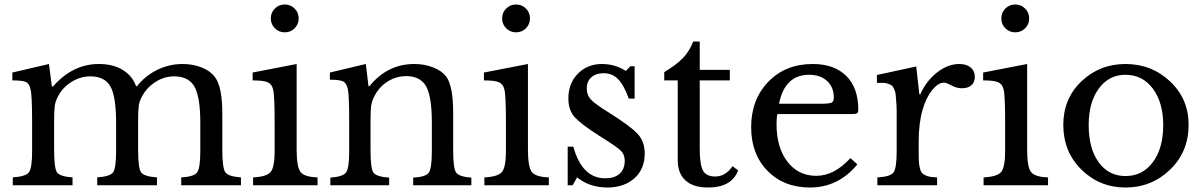

<svg xmlns="http://www.w3.org/2000/svg" viewBox="-20 -825 5361 855"><path d="M221 -287V-160Q221 -77 233.5 -58Q246 -39 303 -35V0H37V-35Q95 -39 109 -58Q123 -77 123 -152V-280Q123 -402 116 -427Q111 -452 96 -459.5Q81 -467 35 -467V-502L198 -540L211 -440H216Q304 -540 420 -540Q483 -540 526 -514Q569 -488 586 -441H590Q627 -488 680.5 -514Q734 -540 793 -540Q840 -540 878.5 -524.5Q917 -509 937 -482Q970 -439 970 -319V-160Q970 -78 983 -58.5Q996 -39 1053 -35V0H787V-35Q844 -38 858 -57.5Q872 -77 872 -152V-278Q872 -393 846 -439Q820 -485 755 -485Q712 -485 673 -460.5Q634 -436 612 -395Q601 -375 598 -354.5Q595 -334 595 -287V-160Q595 -77 608 -58Q621 -39 679 -35V0H413V-35Q470 -39 483.5 -57.5Q497 -76 497 -152V-278Q497 -394 472 -439.5Q447 -485 382 -485Q338 -485 298 -460Q258 -435 238 -395Q227 -375 224 -354.5Q221 -334 221 -287Z M1301 -540V-159Q1301 -82 1318 -59.5Q1335 -37 1394 -35V0H1107V-35Q1168 -38 1185.5 -59.5Q1203 -81 1203 -152V-280Q1203 -402 1196 -427Q1191 -450 1172.5 -458.5Q1154 -467 1105 -467V-502ZM1204 -699Q1186 -717 1186 -743Q1186 -769 1204 -787Q1222 -805 1248 -805Q1274 -805 1292 -787Q1310 -769 1310 -743Q1310 -717 1292 -699Q1274 -681 1248 -681Q1222 -681 1204 -699Z M1630 -291V-157Q1630 -76 1642.5 -57Q1655 -38 1713 -34V0H1451V-34Q1507 -38 1521 -57Q1535 -76 1535 -150V-283Q1535 -402 1529 -428Q1523 -455 1508 -462.5Q1493 -470 1449 -470V-502L1609 -540L1621 -441H1625Q1705 -540 1825 -540Q1870 -540 1908.5 -525Q1947 -510 1967 -484Q1998 -442 1998 -324V-157Q1998 -76 2011 -57Q2024 -38 2079 -34V0H1820V-34Q1876 -37 1889.5 -56Q1903 -75 1903 -150V-282Q1903 -395 1877.5 -440.5Q1852 -486 1789 -486Q1745 -486 1707 -462.5Q1669 -439 1648 -398Q1637 -377 1633.5 -357Q1630 -337 1630 -291Z M2331 -540V-159Q2331 -82 2348 -59.5Q2365 -37 2424 -35V0H2137V-35Q2198 -38 2215.5 -59.5Q2233 -81 2233 -152V-280Q2233 -402 2226 -427Q2221 -450 2202.5 -458.5Q2184 -467 2135 -467V-502ZM2234 -699Q2216 -717 2216 -743Q2216 -769 2234 -787Q2252 -805 2278 -805Q2304 -805 2322 -787Q2340 -769 2340 -743Q2340 -717 2322 -699Q2304 -681 2278 -681Q2252 -681 2234 -699Z M2550 -35 2530 0H2508V-172H2533Q2572 -31 2675 -31Q2716 -31 2739 -51Q2762 -71 2762 -110Q2762 -138 2742.5 -156Q2723 -174 2646 -222Q2569 -271 2540 -302.5Q2511 -334 2511 -386Q2511 -454 2553.5 -497Q2596 -540 2660 -540Q2720 -540 2767 -509L2787 -530H2806V-386H2780Q2758 -447 2732 -473Q2706 -499 2668 -499Q2634 -499 2613.5 -481Q2593 -463 2593 -431Q2593 -400 2613.5 -379.5Q2634 -359 2691 -324Q2785 -265 2818 -230.5Q2851 -196 2851 -142Q2851 -72 2805 -31Q2759 10 2684 10Q2606 10 2550 -35Z M2998 -467H2938V-504Q2992 -536 3021.5 -567Q3051 -598 3067 -640H3096V-514H3230V-467H3096V-163Q3096 -92 3110.5 -65.5Q3125 -39 3165 -39Q3211 -39 3242 -85L3267 -66Q3238 10 3133 10Q3067 10 3032.5 -21.5Q2998 -53 2998 -112Z M3767 -121 3798 -93Q3713 10 3587 10Q3470 10 3397.5 -64.5Q3325 -139 3325 -259Q3325 -382 3401.5 -461Q3478 -540 3599 -540Q3695 -540 3748.5 -487Q3802 -434 3802 -337Q3802 -324 3796.5 -320.5Q3791 -317 3771 -317H3442Q3438 -302 3438 -272Q3438 -168 3486.5 -105Q3535 -42 3615 -42Q3695 -42 3767 -121ZM3449 -363H3633Q3673 -363 3683 -368Q3693 -373 3693 -391Q3693 -437 3663 -464.5Q3633 -492 3583 -492Q3475 -492 3449 -363Z M4071 -193V-159Q4071 -129 4071.5 -112Q4072 -95 4075.5 -79.5Q4079 -64 4083.5 -57.5Q4088 -51 4098.5 -45.5Q4109 -40 4120.5 -38Q4132 -36 4153 -35V0H3887V-35Q3945 -38 3959 -57Q3973 -76 3973 -152V-269Q3973 -309 3973 -329.5Q3973 -350 3971 -374.5Q3969 -399 3968 -408.5Q3967 -418 3961 -430Q3955 -442 3950.5 -445Q3946 -448 3934.5 -452Q3923 -456 3913.5 -456Q3904 -456 3885 -456V-491L4060 -529L4074 -405H4078Q4105 -465 4153 -502.5Q4201 -540 4252 -540Q4284 -540 4302.5 -524.5Q4321 -509 4321 -483Q4321 -459 4306 -445.5Q4291 -432 4263 -432Q4240 -432 4217 -444.5Q4194 -457 4184 -457Q4157 -457 4130 -422.5Q4103 -388 4088 -335Q4071 -276 4071 -193Z M4554 -540V-159Q4554 -82 4571 -59.5Q4588 -37 4647 -35V0H4360V-35Q4421 -38 4438.5 -59.5Q4456 -81 4456 -152V-280Q4456 -402 4449 -427Q4444 -450 4425.5 -458.5Q4407 -467 4358 -467V-502ZM4457 -699Q4439 -717 4439 -743Q4439 -769 4457 -787Q4475 -805 4501 -805Q4527 -805 4545 -787Q4563 -769 4563 -743Q4563 -717 4545 -699Q4527 -681 4501 -681Q4475 -681 4457 -699Z M4992 -540Q5108 -540 5190.5 -462.5Q5273 -385 5273 -269Q5273 -149 5190.5 -69.5Q5108 10 4992 10Q4877 10 4796 -69.5Q4715 -149 4715 -269Q4715 -386 4796 -463Q4877 -540 4992 -540ZM4992 -492Q4918 -492 4873 -430.5Q4828 -369 4828 -268Q4828 -164 4872.5 -102.5Q4917 -41 4992 -41Q5068 -41 5114 -103Q5160 -165 5160 -268Q5160 -368 5114 -430Q5068 -492 4992 -492Z"/></svg>

Font: Libre Baskerville
Style: Regular
Weight: 400
Designer: Pablo Impallari, Rodrigo Fuenzalida
Foundry: Pablo Impallari, Rodrigo Fuenzalida
Version: Version 1.000